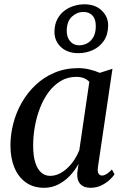

<svg xmlns="http://www.w3.org/2000/svg" viewBox="-20 -862 582 892"><path d="M435 -86Q432 -63.5 438 -55Q444 -46.5 454 -46.5Q463.5 -46.5 474.8 -53.2Q486 -60 500 -74.5L512 -52Q506.5 -43 491 -28Q475.5 -13 452.2 -1.2Q429 10.5 400 10.5Q369.5 10.5 353 -7.2Q336.5 -25 339 -59L345 -101Q330 -73 306.5 -47.5Q283 -22 252.2 -5.8Q221.5 10.5 185 10.5Q135.5 10.5 100.5 -14.2Q65.5 -39 47 -83.2Q28.5 -127.5 28.5 -186.5Q28.5 -237 41.8 -288.2Q55 -339.5 81.2 -385.5Q107.5 -431.5 145.8 -467.5Q184 -503.5 233.8 -524.5Q283.5 -545.5 344 -545.5Q370 -545.5 396.2 -539.2Q422.5 -533 443.5 -523.5L502.5 -542.5ZM395 -482Q385 -492.5 370 -498.8Q355 -505 335 -505Q294.5 -505 262.5 -486Q230.5 -467 206.2 -434.5Q182 -402 166 -360.8Q150 -319.5 142 -274.5Q134 -229.5 134 -186.5Q134 -138 144 -106.8Q154 -75.5 171.8 -60.2Q189.5 -45 212.5 -45Q235 -45 255.2 -54.8Q275.5 -64.5 293.5 -81.5Q311.5 -98.5 325.5 -120Q339.5 -141.5 348.5 -164.5ZM343.5 -615Q293.5 -615 263 -643.5Q232.5 -672 233 -715.5Q233.5 -747.5 245.5 -771.2Q257.5 -795 277.5 -810.8Q297.5 -826.5 322.2 -834.2Q347 -842 372.5 -842Q422 -842 452.2 -813.5Q482.5 -785 482.5 -743.5Q482 -701 462.5 -672.5Q443 -644 411.5 -629.5Q380 -615 343.5 -615ZM348 -651.5Q368 -651.5 385.8 -661.2Q403.5 -671 414.2 -690.5Q425 -710 425 -740Q425.5 -772.5 410 -789.5Q394.5 -806.5 367.5 -806.5Q338 -806.5 314.2 -784.8Q290.5 -763 290 -719Q290 -689 305.8 -670.2Q321.5 -651.5 348 -651.5Z"/></svg>

Font: Merriweather 72pt
Style: Italic
Weight: 400
Italic angle: -7.8°
Version: Version 2.101